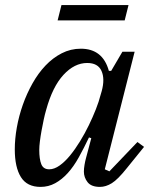

<svg xmlns="http://www.w3.org/2000/svg" viewBox="-20 -721 596 753"><path d="M139 12Q86 12 62 -26.5Q38 -65 38 -135Q38 -176 46 -221Q54 -266 69.5 -310Q85 -354 107.5 -394Q130 -434 158.5 -464Q187 -494 222 -512Q257 -530 297 -530Q383 -530 407 -443H416L460 -518H508L391 -57L409 -49L519 -164L545 -145L477 -61Q442 -17 418.5 -2.5Q395 12 372 12Q338 12 323.5 -6.5Q309 -25 309 -48Q309 -60 311.5 -74.5Q314 -89 317 -100L338 -179L329 -182Q309 -140 289 -104Q269 -68 246 -42.5Q223 -17 196.5 -2.5Q170 12 139 12ZM173 -57Q193 -57 214 -72Q235 -87 255 -111.5Q275 -136 294 -167Q313 -198 328.5 -230Q344 -262 356 -292.5Q368 -323 374 -347L379 -364Q392 -412 378 -443Q364 -474 322 -474Q272 -474 229 -427.5Q186 -381 161 -290Q156 -273 151.5 -252Q147 -231 143 -209Q139 -187 136.5 -167Q134 -147 134 -133Q134 -97 142 -77Q150 -57 173 -57ZM221 -701H484L469 -641H206Z"/></svg>

Font: IBM Plex Serif Text
Style: Italic
Weight: 450
Italic angle: -14°
Designer: Mike Abbink, Paul van der Laan, Pieter van Rosmalen
Foundry: Bold Monday
Version: Version 3.001